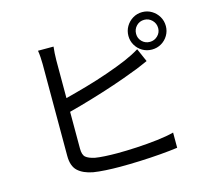

<svg xmlns="http://www.w3.org/2000/svg" viewBox="-115 -950 1230 1110"><g transform="rotate(-15 500.0 -394.5)"><path d="M759 -697Q759 -670 778 -651Q797 -632 825 -632Q852 -632 871.5 -651Q891 -670 891 -697Q891 -725 871.5 -744.5Q852 -764 825 -764Q797 -764 778 -744.5Q759 -725 759 -697ZM713 -697Q713 -728 728 -753.5Q743 -779 768.5 -794.5Q794 -810 825 -810Q856 -810 881.5 -794.5Q907 -779 922 -753.5Q937 -728 937 -697Q937 -667 922 -641.5Q907 -616 881.5 -601Q856 -586 825 -586Q794 -586 768.5 -601Q743 -616 728 -641.5Q713 -667 713 -697ZM279 -750Q277 -733 275.5 -711.5Q274 -690 274 -669V-443Q333 -458 401.5 -477.5Q470 -497 536 -520Q602 -543 654 -565Q677 -575 699 -586Q721 -597 742 -610L777 -530Q756 -521 731 -510Q706 -499 683 -491Q627 -469 555.5 -445Q484 -421 410 -399Q336 -377 274 -361V-141Q274 -103 290.5 -89Q307 -75 344 -67Q367 -63 403 -61Q439 -59 476 -59Q529 -59 593 -62.5Q657 -66 717 -73Q777 -80 818 -91V0Q775 6 714.5 11Q654 16 590.5 18.5Q527 21 472 21Q428 21 385.5 18.5Q343 16 312 11Q254 0 223 -29Q192 -58 192 -119V-669Q192 -687 190.5 -710Q189 -733 186 -750Z"/></g></svg>

Font: Chiron Sans HK TT
Style: Regular
Weight: 400
Designer: Ryoko NISHIZUKA 西塚涼子 (kana, bopomofo & ideographs); Paul D. Hunt (Latin, Greek & Cyrillic); Sandoll Communications 산돌커뮤니
Foundry: Adobe
Version: Version 2.022;hotconv 1.0.109;makeotfexe 2.5.65596